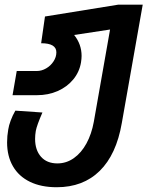

<svg xmlns="http://www.w3.org/2000/svg" viewBox="-20 -570 640 826"><path d="M10.5 42.5Q10.5 15 15.5 -13Q18 -30 26 -51.5Q34 -73 46 -94L162.5 -86Q138.5 -31 134 -7Q131 11 131 27.5Q131 75.5 156.2 104.2Q181.5 133 227 133Q265.5 133 297.8 110.2Q330 87.5 352 47Q374 6.5 383.5 -45.5L453.5 -443L299 -419.5Q331 -379.5 331 -329.5Q331 -317.5 328.5 -301.5Q321.5 -260 295 -228Q268.5 -196 228 -178.2Q187.5 -160.5 139 -160.5H34L52 -264.5H138Q159 -264.5 178.5 -275.8Q198 -287 210.2 -305.8Q222.5 -324.5 222.5 -345Q222.5 -384 157 -384L173.5 -499L489 -550H594L504 -40.5Q480.5 95 409 165.2Q337.5 235.5 224 235.5Q157 235.5 109 212.2Q61 189 35.8 145.5Q10.5 102 10.5 42.5Z"/></svg>

Font: JuliaMono BoldItalic
Style: Regular
Weight: 700
Italic angle: -9°
Monospace: yes
Designer: cormullion
Foundry: corm
Version: Version 0.049; ttfautohint (v1.8.4)